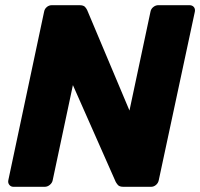

<svg xmlns="http://www.w3.org/2000/svg" viewBox="-20 -720 772 740"><path d="M32 0Q22 0 16 -7.5Q10 -15 12 -25L150 -675Q152 -686 160.5 -693Q169 -700 180 -700H286Q302 -700 308 -693Q314 -686 316 -681L479 -294L560 -675Q562 -686 571 -693Q580 -700 590 -700H710Q721 -700 727 -693Q733 -686 731 -675L592 -26Q590 -15 581.5 -7.5Q573 0 562 0H456Q440 0 434 -7.5Q428 -15 426 -19L261 -392L183 -25Q181 -15 172 -7.5Q163 0 152 0Z"/></svg>

Font: Rubik
Style: Bold Italic
Weight: 700
Italic angle: -12°
Designer: Hubert and Fischer
Foundry: Hubert and Fischer
Version: Version 2.300;gftools[0.9.30]